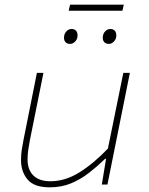

<svg xmlns="http://www.w3.org/2000/svg" viewBox="-20 -790 640 822"><path d="M193 12Q126 12 98 -21.5Q70 -55 70 -104Q70 -128 73 -147.5Q76 -167 80 -188L138 -478H166L108 -190Q104 -168 101 -148.5Q98 -129 98 -108Q98 -63 123 -38.5Q148 -14 196 -14Q259 -14 320 -52Q381 -90 442 -154L508 -478H536L440 0H416L434 -110H430Q397 -78 361 -50Q325 -22 284 -5Q243 12 193 12ZM280 -602Q268 -602 261 -609Q254 -616 254 -628Q254 -645 264 -655.5Q274 -666 286 -666Q298 -666 305 -659Q312 -652 312 -638Q312 -623 302 -612.5Q292 -602 280 -602ZM446 -602Q434 -602 427 -609Q420 -616 420 -628Q420 -645 430 -655.5Q440 -666 452 -666Q464 -666 471 -659Q478 -652 478 -638Q478 -623 468 -612.5Q458 -602 446 -602ZM274 -744 280 -770H510L504 -744Z"/></svg>

Font: Source Code Pro ExtraLight ExtraLight
Style: Italic
Weight: 250
Italic angle: -11°
Monospace: yes
Version: Version 1.016;hotconv 1.0.116;makeotfexe 2.5.65601